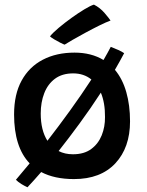

<svg xmlns="http://www.w3.org/2000/svg" viewBox="-20 -762 635 832"><path d="M300.5 14Q216 14 158.5 -16.5Q126 21 99 49.5Q88.5 45 73.2 35.8Q58 26.5 49 17Q77 -15.5 108.5 -54Q41 -124.5 41 -266Q41 -353.5 73.8 -413Q106.5 -472.5 165.5 -503.2Q224.5 -534 303 -534Q375.5 -534 428.5 -502Q446 -532 460 -559Q476 -553 492.5 -545.5Q509 -538 518 -531.5Q499.5 -496.5 478 -459.5Q511 -420 527.2 -363Q543.5 -306 543.5 -236.5Q543.5 -122.5 479.8 -54.2Q416 14 300.5 14ZM156.5 -270Q156.5 -197.5 185.5 -152Q234 -214.5 283.5 -283Q333 -351.5 376 -417.5Q343.5 -444 297 -444Q249.5 -444 218.2 -420.8Q187 -397.5 171.8 -358.2Q156.5 -319 156.5 -270ZM296 -93.5Q344.5 -93.5 375.2 -116.2Q406 -139 420.8 -175.8Q435.5 -212.5 435 -255Q435.5 -316.5 417 -360.5Q372.5 -292 325.2 -227.5Q278 -163 234 -107.5Q261 -93.5 296 -93.5ZM387 -742Q413.5 -728.5 433 -705.8Q452.5 -683 459 -673Q440 -666 410.5 -651.5Q381 -637 349.8 -620Q318.5 -603 293.8 -588.8Q269 -574.5 260 -568.5Q255 -570 241.5 -576.8Q228 -583.5 214.8 -591.5Q201.5 -599.5 196.5 -604.5Q209 -620 234.5 -641.5Q260 -663 289.5 -684.2Q319 -705.5 345.5 -721.5Q372 -737.5 387 -742Z"/></svg>

Font: Grandstander Medium
Style: Regular
Weight: 500
Designer: Tyler Finck
Foundry: Etcetera Type Co
Version: Version 1.200; ttfautohint (v1.8.3)